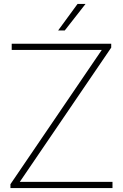

<svg xmlns="http://www.w3.org/2000/svg" viewBox="-20 -964 630 984"><path d="M81.5 -32H556.5V0H33.5V-20L501.5 -708H40V-740H550V-720ZM278 -808 377.5 -944H418.5L312 -808Z"/></svg>

Font: Encode Sans Semi Expanded Thin
Style: Regular
Weight: 250
Width: 6
Designer: Multiple Designers
Foundry: Impallari Type
Version: Version 2.000